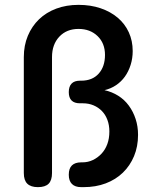

<svg xmlns="http://www.w3.org/2000/svg" viewBox="-20 -760 640 790"><path d="M194 -48Q194 -18 180 -4Q166 10 136 10Q107 10 92.5 -4Q78 -18 78 -48V-525Q78 -573 94.5 -612.5Q111 -652 140.5 -680.5Q170 -709 211.5 -724.5Q253 -740 303 -740Q353 -740 394 -726Q435 -712 464.5 -687Q494 -662 510 -627Q526 -592 526 -550Q526 -520 517.5 -493Q509 -466 494 -445Q479 -424 457.5 -409.5Q436 -395 410 -389Q441 -382 466.5 -366Q492 -350 510 -325.5Q528 -301 538 -270.5Q548 -240 548 -205Q548 -157 531.5 -117.5Q515 -78 485.5 -49.5Q456 -21 415 -5.5Q374 10 324 10H314Q289 10 276 -3Q263 -16 263 -41Q263 -67 276 -79.5Q289 -92 314 -92H319Q342 -92 362 -101.5Q382 -111 397.5 -127.5Q413 -144 421.5 -167Q430 -190 430 -219Q430 -245 422 -266.5Q414 -288 399.5 -303Q385 -318 365 -326.5Q345 -335 321 -335H309Q286 -335 274.5 -346.5Q263 -358 263 -381Q263 -404 274.5 -416Q286 -428 309 -428H314Q360 -428 386 -457Q412 -486 412 -534Q412 -582 381.5 -611.5Q351 -641 303 -641Q254 -641 224 -609Q194 -577 194 -525Z"/></svg>

Font: Maple Mono NL SemiBold
Style: Regular
Weight: 600
Monospace: yes
Designer: subframe7536
Version: Version 7.000